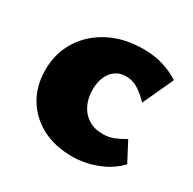

<svg xmlns="http://www.w3.org/2000/svg" viewBox="-111 -556 686 684"><g transform="rotate(30 232.0 -213.5)"><path d="M265 16Q191 16 138 -13Q85 -42 56.5 -91.5Q28 -141 28 -204Q28 -274 62.5 -328Q97 -382 157 -412.5Q217 -443 295 -443Q339 -443 375.5 -432Q412 -421 443 -401L385 -275Q367 -295 342.5 -311.5Q318 -328 289 -328Q265 -328 247 -315.5Q229 -303 219 -280.5Q209 -258 209 -227Q209 -193 222 -166Q235 -139 259.5 -123.5Q284 -108 319 -108Q344 -108 364.5 -116.5Q385 -125 407 -138L449 -58Q418 -27 384.5 -11.5Q351 4 320.5 10Q290 16 265 16Z"/></g></svg>

Font: Ysabeau Infant Black
Style: Regular
Weight: 900
Designer: Christian Thalmann (Catharsis Fonts)
Version: Version 2.001;gftools[0.9.30]; featfreeze: ss01,ss02,lnum